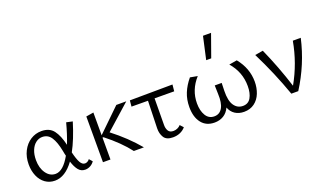

<svg xmlns="http://www.w3.org/2000/svg" viewBox="-70 -1158 2733 1613"><g transform="rotate(-20 1296.0 -351.5)"><path d="M42 -195Q42 -262 68.5 -314Q95 -366 139.5 -394.5Q184 -423 237 -423Q309 -423 345 -375.5Q381 -328 401 -241Q434 -325 459 -421L514 -409Q469 -262 417 -167Q432 -104 449 -73Q466 -42 491 -42Q502 -42 513 -48Q524 -54 532 -65L557 -37Q544 -17 522 -4.5Q500 8 475 8Q438 8 415 -20.5Q392 -49 376 -100Q297 8 205 8Q156 8 119 -18.5Q82 -45 62 -91.5Q42 -138 42 -195ZM229 -44Q297 -44 361 -158Q356 -175 351 -204Q335 -287 306.5 -330.5Q278 -374 227 -374Q196 -374 169.5 -354Q143 -334 127.5 -296.5Q112 -259 112 -209Q112 -138 145 -91Q178 -44 229 -44Z M711 -196H702V0H635V-409L702 -420V-217L905 -414H994L773 -217Q904 -116 1001 0H911Q836 -98 711 -196Z M1025 -411 1407 -414 1401 -355 1226 -356 1224 -121Q1223 -90 1236 -67Q1249 -44 1282 -44Q1300 -44 1317.5 -51.5Q1335 -59 1347 -73L1374 -44Q1355 -21 1326 -8Q1297 5 1261 5Q1202 5 1180.5 -30Q1159 -65 1160 -111L1167 -356L1020 -357Z M1475 -186Q1475 -254 1498 -310.5Q1521 -367 1565 -420L1631 -408Q1546 -314 1546 -194Q1546 -128 1572 -85Q1598 -42 1647 -42Q1695 -42 1719.5 -84.5Q1744 -127 1740 -210L1738 -285H1800L1798 -214Q1796 -126 1825 -84Q1854 -42 1903 -42Q1951 -42 1974 -82Q1997 -122 1997 -186Q1997 -312 1913 -408L1984 -420Q2065 -320 2065 -201Q2065 -145 2046 -97Q2027 -49 1988.5 -20.5Q1950 8 1896 8Q1849 8 1815.5 -14Q1782 -36 1767 -77Q1747 -34 1712 -13Q1677 8 1632 8Q1557 8 1516 -44.5Q1475 -97 1475 -186ZM1788 -711H1860L1788 -509H1743Z M2145 -409 2217 -421Q2296 -244 2355 -58Q2449 -224 2483 -414H2554Q2504 -193 2381 0H2319Q2246 -207 2145 -409Z"/></g></svg>

Font: LXGW Bright TC
Style: Regular
Weight: 400
Designer: Christian Thalmann (Catharsis Fonts)
Foundry: LXGW / Christian Thalmann (Catharsis Fonts) / Fontworks Inc.
Version: Version 5.501